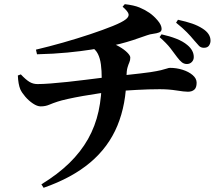

<svg xmlns="http://www.w3.org/2000/svg" viewBox="-20 -821 1040 908"><path d="M817.4 -551Q803.6 -570.3 785.5 -593.5Q767.4 -616.7 734.7 -645.4L743.9 -658.6Q781.6 -650.4 813.4 -638Q845.3 -625.6 865.9 -608.1Q896.4 -582.9 896.4 -551.2Q896.4 -537.3 887.1 -527.8Q877.8 -518.3 863.9 -518.3Q850.5 -518.3 840.3 -526.2Q830 -534.2 817.4 -551ZM897.1 -631.2Q882.8 -649 863.7 -668.4Q844.7 -687.9 812.7 -713.7L821.6 -727.6Q861.5 -718.9 888.9 -709.4Q916.2 -699.9 937.6 -686.1Q975.6 -662.1 975.6 -628.7Q975.6 -616.3 968.5 -605.6Q961.4 -595 944.1 -595Q929.7 -595 920.8 -604.5Q911.9 -613.9 897.1 -631.2ZM570.1 -801.3Q614.1 -796.3 639.6 -785.6Q665.1 -775 686.5 -760.4Q706.5 -746.6 725.4 -724.5Q744.3 -702.5 744.3 -684.2Q744.3 -672.1 732.6 -667.6Q721 -663.2 705 -661.2Q689 -659.2 675.5 -654.2Q639 -641 608.2 -631.1Q577.4 -621.2 548 -613.7Q518.5 -606.3 484.4 -599Q460.2 -594.2 412.4 -586.6Q364.5 -578.9 299.2 -572.5Q233.9 -566.1 155 -564.3L150 -586.2Q211.6 -600.8 278.4 -619.7Q345.2 -638.7 406.7 -659.2Q468.3 -679.8 513.6 -698.1Q558.8 -716.4 575.3 -729.9Q590 -741.5 588.2 -753.7Q586.4 -765.8 559.8 -789.3ZM175.8 50.7Q253.5 3.1 307.8 -49.8Q362 -102.7 396.3 -163.5Q430.6 -224.3 446.1 -295Q461.6 -365.7 461.1 -449Q461.1 -487.2 457.2 -516.1Q453.4 -545.1 442.9 -566.2Q432.4 -587.3 410.6 -599.9L489.8 -622.7Q520.2 -614.5 544.4 -600.3Q568.7 -586.1 582.4 -572Q596.2 -557.9 596.2 -548.9Q596.2 -535.8 591.7 -526.1Q587.3 -516.4 583 -501.7Q578.6 -486.9 577.9 -457.5Q577.1 -328 535.1 -226.6Q493.1 -125.2 406.5 -52.3Q320 20.5 186.2 67.1ZM64.4 -464 78.5 -469.2Q102 -444.3 119.1 -433.9Q136.3 -423.4 157.2 -423.4Q182.3 -423.4 220 -426.3Q257.7 -429.1 300 -433.7Q342.4 -438.3 382.9 -443.4Q423.5 -448.5 455.4 -452.4Q487.4 -456.2 504.2 -458.2Q546.2 -463 580.6 -466.6Q615.1 -470.2 643.1 -473.6Q671 -477 691.5 -479.8Q723.5 -484.8 741.3 -489.1Q759.1 -493.4 768.5 -496.7Q778 -500.1 783.9 -500.1Q814.5 -500.1 843.3 -491.1Q872.2 -482 891 -466Q909.9 -449.9 909.9 -429.9Q909.9 -406.1 898.6 -396.7Q887.3 -387.2 868.7 -387.2Q851.4 -387.2 814.5 -393.2Q777.6 -399.1 735.3 -399.1Q709.1 -399.1 682 -398.3Q654.8 -397.5 626.8 -395.9Q598.7 -394.3 571.2 -392.5Q543.7 -390.7 516.9 -388Q488.3 -385.3 449.9 -379.7Q411.5 -374.1 372.1 -367.1Q332.8 -360.2 300.6 -353Q268.4 -345.8 252.1 -340.3Q230.8 -333.4 212.7 -325.7Q194.6 -317.9 172.5 -317.9Q155.9 -317.9 136 -331.3Q116 -344.6 99.6 -363.7Q83.2 -382.9 76.1 -398.5Q66.1 -423 64.4 -464Z"/></svg>

Font: Early Summer Mincho VF
Style: Regular
Weight: 250
Designer: GuiWonder
Version: Version 1.002